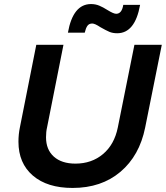

<svg xmlns="http://www.w3.org/2000/svg" viewBox="-20 -921 818 947"><path d="M696 -292Q668 -153 574 -73.5Q480 6 338 6Q213 6 142 -55Q71 -116 71 -222Q71 -258 78 -292L159 -700H293L212 -292Q207 -271 207 -244Q207 -183 245.5 -148.5Q284 -114 352 -114Q432 -114 488 -161Q544 -208 561 -292L643 -700H778ZM558 -757Q536 -757 519.5 -764Q503 -771 475 -787Q448 -805 435 -805Q419 -805 411 -793.5Q403 -782 398 -760H315Q340 -901 429 -901Q451 -901 470 -893Q489 -885 511 -871Q540 -853 553 -853Q581 -853 588 -897H671Q646 -757 558 -757Z"/></svg>

Font: Gontserrat Medium
Style: Italic
Weight: 500
Italic angle: -11.3°
Designer: Julieta Ulanovsky
Foundry: Julieta Ulanovsky
Version: Version 6.001